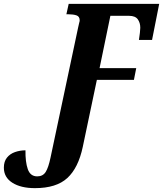

<svg xmlns="http://www.w3.org/2000/svg" viewBox="-113 -734 845 995"><path d="M68 241Q-5 241 -49 213Q-93 185 -93 135Q-93 103 -77 83Q-61 63 -35 54Q-9 45 19 45Q18 105 31 142.5Q44 180 80 180Q109 180 123.5 157.5Q138 135 149 82L292 -592Q295 -608 297.5 -616Q300 -624 300 -628Q300 -649 283 -654.5Q266 -660 242 -660H231L243 -714H712L675 -527H607Q610 -544 612 -564Q614 -584 614 -590Q614 -616 601 -634Q588 -652 556 -652H459L403 -381H593L581 -320H389L316 27Q293 136 236 188.5Q179 241 68 241Z"/></svg>

Font: Noto Serif ExtraCondensed ExtraBold
Style: Italic
Weight: 800
Width: 2
Italic angle: -12°
Designer: Monotype Design Team
Foundry: Monotype Imaging Inc.
Version: Version 2.013